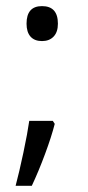

<svg xmlns="http://www.w3.org/2000/svg" viewBox="-20 -476 285 625"><path d="M151.9 -82.5 158.2 -72.8Q147.5 -30.8 126.7 25.1Q106 81.1 83.5 128.9H30.8Q42.5 85 56.2 20.5Q69.8 -43.9 75.2 -82.5ZM66.4 -398.9Q66.4 -456.1 116.7 -456.1Q168.5 -456.1 168.5 -398.9Q168.5 -371.6 154.5 -356.9Q140.6 -342.3 116.7 -342.3Q92.3 -342.3 79.3 -356.9Q66.4 -371.6 66.4 -398.9Z"/></svg>

Font: XL-Viking
Style: Regular
Weight: 400
Foundry: Ascender Corporation
Version: Version 1.10 March 23, 2015